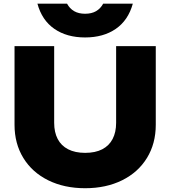

<svg xmlns="http://www.w3.org/2000/svg" viewBox="-20 -999 920 1036"><path d="M439.4 -174.2Q494.5 -174.2 531.7 -193.5Q568.9 -212.9 587.7 -249.2Q606.6 -285.5 606.6 -336.3V-750H820.5V-325.4Q820.5 -224.2 772.9 -146.6Q725.3 -69 638.8 -26.2Q552.2 16.6 439.4 16.6Q326.6 16.6 240.1 -26.2Q153.6 -69 106 -146.6Q58.4 -224.2 58.4 -325.4V-750H272.3V-336.3Q272.3 -285.5 291.2 -249.2Q310 -212.9 347.7 -193.5Q385.4 -174.2 439.4 -174.2ZM439.1 -924.8Q474 -924.8 498.1 -938.6Q522.2 -952.4 536.8 -979.3H696.7Q671.8 -889.3 604.6 -843.1Q537.4 -796.9 439.1 -796.9Q340.8 -796.9 273.6 -843.1Q206.4 -889.3 181.9 -979.3H341.7Q356.3 -952.4 380.4 -938.6Q404.5 -924.8 439.1 -924.8Z"/></svg>

Font: Unbounded Variable
Style: Regular
Weight: 400
Designer: Luke Prowse, Jean-Baptiste Morizot, Fátima Lázaro, Florian Runge
Foundry: NaN
Version: Version 1.600;FEAKit 1.0